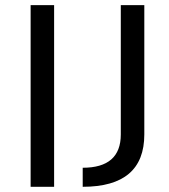

<svg xmlns="http://www.w3.org/2000/svg" viewBox="-20 -718 648 738"><path d="M188 -698.2V0H97.7V-698.2ZM534.7 -698.2V-201.2Q534.7 0 297.9 0V-73.2Q444.3 -73.2 444.3 -201.2V-698.2Z"/></svg>

Font: Voltera
Style: Regular
Weight: 400
Designer: Bernd Montag
Version: Version 1.301